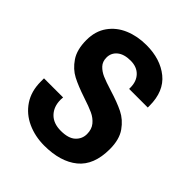

<svg xmlns="http://www.w3.org/2000/svg" viewBox="-185 -752 874 874"><g transform="rotate(45 251.5 -315.5)"><path d="M456 -456V-445H336V-453Q336 -493 313 -517Q290 -541 250 -541Q208 -541 185 -522Q162 -503 162 -473Q162 -447 177.5 -430.5Q193 -414 216 -404Q239 -394 281 -381Q340 -363 377.5 -344.5Q415 -326 441.5 -288.5Q468 -251 468 -189Q468 -86 408.5 -37.5Q349 11 245 11Q186 11 136.5 -11.5Q87 -34 57.5 -78Q28 -122 28 -185V-205H151L150 -190Q150 -145 176.5 -117.5Q203 -90 251 -90Q300 -90 323 -111.5Q346 -133 346 -164Q346 -195 329.5 -215Q313 -235 288 -246.5Q263 -258 220 -272Q163 -291 127.5 -309.5Q92 -328 66.5 -365.5Q41 -403 41 -465Q41 -522 69.5 -562Q98 -602 145.5 -622Q193 -642 251 -642Q341 -642 398.5 -595.5Q456 -549 456 -456Z"/></g></svg>

Font: Pragati Narrow
Style: Bold
Weight: 700
Designer: Hector Gatti, Marcela Romero, Pablo Cosgaya and Nicolas Silva
Foundry: Omnibus-Type
Version: Version 1.010; ttfautohint (v1.3)